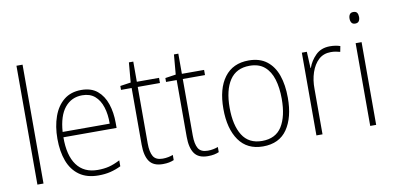

<svg xmlns="http://www.w3.org/2000/svg" viewBox="-72 -980 2476 1209"><g transform="rotate(-10 1165.5 -375.0)"><path d="M121 0H82V-760H121Z M457 -539Q520 -539 559 -506.5Q598 -474 616.5 -419Q635 -364 635 -297V-265H295Q294 -149 339.5 -87Q385 -25 473 -25Q513 -25 545 -33Q577 -41 616 -61V-23Q583 -7 548.5 1.5Q514 10 472 10Q398 10 350 -24Q302 -58 279 -119Q256 -180 256 -262Q256 -341 278.5 -404Q301 -467 345.5 -503Q390 -539 457 -539ZM457 -505Q388 -505 345.5 -453Q303 -401 296 -299H597Q598 -358 583 -405Q568 -452 537 -478.5Q506 -505 457 -505Z M888 -24Q907 -24 924 -27.5Q941 -31 954 -36V-3Q940 3 923 6.5Q906 10 883 10Q823 10 797.5 -26.5Q772 -63 772 -133V-496H704V-521L772 -531L783 -658H811V-529H953V-496H811V-135Q811 -80 827.5 -52Q844 -24 888 -24Z M1176 -24Q1195 -24 1212 -27.5Q1229 -31 1242 -36V-3Q1228 3 1211 6.5Q1194 10 1171 10Q1111 10 1085.5 -26.5Q1060 -63 1060 -133V-496H992V-521L1060 -531L1071 -658H1099V-529H1241V-496H1099V-135Q1099 -80 1115.5 -52Q1132 -24 1176 -24Z M1730 -265Q1730 -139 1679 -64.5Q1628 10 1524 10Q1423 10 1370.5 -64.5Q1318 -139 1318 -266Q1318 -395 1372 -467Q1426 -539 1527 -539Q1597 -539 1642 -504.5Q1687 -470 1708.5 -408.5Q1730 -347 1730 -265ZM1358 -266Q1358 -154 1398.5 -89.5Q1439 -25 1524 -25Q1611 -25 1651 -89Q1691 -153 1691 -265Q1691 -336 1674.5 -390Q1658 -444 1622 -474.5Q1586 -505 1527 -505Q1442 -505 1400 -442Q1358 -379 1358 -266Z M2047 -538Q2083 -538 2112 -528L2105 -492Q2091 -496 2076.5 -498.5Q2062 -501 2046 -501Q1999 -501 1968 -472.5Q1937 -444 1920.5 -395.5Q1904 -347 1905 -288V0H1866V-529H1898L1903 -424H1905Q1920 -468 1955 -503Q1990 -538 2047 -538Z M2229 -725Q2247 -725 2253.5 -714.5Q2260 -704 2260 -688Q2260 -672 2253 -661.5Q2246 -651 2229 -651Q2213 -651 2206 -661.5Q2199 -672 2199 -688Q2199 -704 2206 -714.5Q2213 -725 2229 -725ZM2248 -529V0H2210V-529Z"/></g></svg>

Font: Noto Sans Gujarati SemiCondensed ExtraLight
Style: Regular
Weight: 200
Width: 4
Designer: Jelle Bosma - Monotype Design Team, Universal Thirst
Foundry: Monotype Imaging Inc.
Version: Version 2.106; ttfautohint (v1.8.4.7-5d5b)